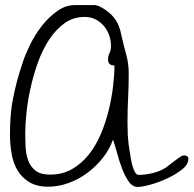

<svg xmlns="http://www.w3.org/2000/svg" viewBox="-20 -739 767 761"><path d="M19.5 -207Q19.5 -248 22.5 -283.2Q25.4 -318.4 32.2 -352.1Q39.1 -385.7 48.3 -420.4Q57.6 -455.1 71.3 -495.1Q80.1 -522.5 99.1 -561.5Q118.2 -600.6 145 -635.3Q171.9 -669.9 205.6 -694.3Q239.3 -718.8 276.4 -718.8H357.4Q358.4 -718.8 363.8 -717.3Q369.1 -715.8 372.1 -714.8Q410.2 -696.3 431.6 -669.4Q453.1 -642.6 460.9 -600.6Q469.7 -560.5 480 -523.9Q490.2 -487.3 490.2 -447.3Q490.2 -399.4 487.8 -352.5Q485.4 -305.7 485.4 -257.8Q485.4 -254.9 485.4 -247.6Q485.4 -240.2 485.8 -231.4Q486.3 -222.7 486.3 -214.8Q486.3 -207 486.3 -205.1Q487.3 -197.3 488.3 -182.6Q489.3 -168 492.2 -150.4Q495.1 -132.8 498 -114.3Q501 -95.7 505.4 -80.6Q509.8 -65.4 515.6 -55.7Q521.5 -45.9 529.3 -45.9Q555.7 -45.9 584.5 -52.7Q613.3 -59.6 636.7 -74.2Q638.7 -76.2 646 -81.5Q653.3 -86.9 661.6 -93.3Q669.9 -99.6 677.2 -105Q684.6 -110.4 688.5 -113.3Q695.3 -118.2 699.7 -120.6Q704.1 -123 710.9 -123Q716.8 -123 721.7 -119.6Q726.6 -116.2 726.6 -109.4Q726.6 -86.9 701.7 -67.4Q676.8 -47.9 643.6 -32.2Q610.4 -16.6 576.7 -7.3Q543 2 526.4 2Q504.9 2 489.7 -20Q474.6 -42 463.4 -71.8Q452.1 -101.6 443.8 -133.3Q435.5 -165 427.7 -185.5Q414.1 -146.5 387.2 -112.8Q360.4 -79.1 326.2 -53.7Q292 -28.3 252 -13.7Q211.9 1 170.9 1Q126 1 96.2 -17.1Q66.4 -35.2 49.3 -64Q32.2 -92.8 25.9 -130.4Q19.5 -168 19.5 -207ZM80.1 -214.8Q80.1 -185.5 81.5 -155.8Q83 -126 92.3 -101.6Q101.6 -77.1 121.6 -62Q141.6 -46.9 178.7 -46.9Q227.5 -46.9 265.6 -68.8Q303.7 -90.8 332 -126.5Q360.4 -162.1 379.9 -208.5Q399.4 -254.9 411.1 -303.2Q422.9 -351.6 428.2 -397.5Q433.6 -443.4 433.6 -479.5Q408.2 -479.5 408.2 -502.9Q408.2 -517.6 414.1 -528.8Q419.9 -540 419.9 -557.6Q419.9 -579.1 412.6 -599.6Q405.3 -620.1 391.1 -636.7Q377 -653.3 357.9 -662.6Q338.9 -671.9 316.4 -671.9Q270.5 -671.9 235.8 -647Q201.2 -622.1 174.8 -582Q148.4 -542 130.4 -491.7Q112.3 -441.4 101.1 -390.1Q89.8 -338.9 85 -292.5Q80.1 -246.1 80.1 -214.8Z"/></svg>

Font: Cedarville Cursive
Style: Regular
Weight: 400
Designer: Kimberly Geswein
Foundry: Kimberly Geswein
Version: Version 1.001 2010